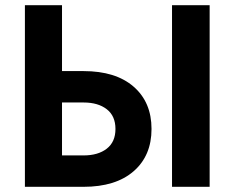

<svg xmlns="http://www.w3.org/2000/svg" viewBox="-20 -720 904 740"><path d="M643 -700H788V0H643ZM76 -700H219V-446H302Q426 -446 495 -386Q564 -326 564 -223Q564 -120 495 -60Q426 0 302 0H76ZM302 -325H219V-121H302Q358 -121 391.5 -147Q425 -173 425 -223Q425 -273 391.5 -299Q358 -325 302 -325Z"/></svg>

Font: Jost* Semi
Style: Regular
Weight: 600
Version: Version 3.7